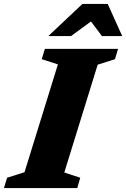

<svg xmlns="http://www.w3.org/2000/svg" viewBox="-47 -955 640 975"><path d="M247 -628 165 -654.5 181 -707H552.5L537 -654.5L449 -626.5L279.5 -79L360.5 -52.5L345.5 0H-27L-11 -52.5L77.5 -80.5ZM198.5 -772 371.5 -935H500L573.5 -772H470.5L415 -846L314 -772Z"/></svg>

Font: Newsreader 6pt
Style: Bold Italic
Weight: 700
Italic angle: -17°
Designer: Hugues Gentile
Foundry: Production Type
Version: Version 1.003; ttfautohint (v1.8.3)